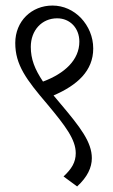

<svg xmlns="http://www.w3.org/2000/svg" viewBox="-20 -638 409 692"><path d="M258 34C295 0 311 -34 311 -68C311 -126 269 -180 199 -263C190 -274 181 -284 173 -294C259 -331 316 -383 316 -463C316 -506 299 -544 272 -573C245 -601 209 -618 169 -618C94 -618 35 -562 35 -483C35 -404 75 -351 150 -263C216 -184 253 -135 253 -86C253 -53 238 -29 209 -2ZM91 -469C91 -529 131 -572 186 -572C232 -572 266 -537 266 -488C266 -422 213 -373 135 -344C105 -389 91 -425 91 -469Z"/></svg>

Font: Noto Serif Devanagari ExtraCondensed Light
Style: Regular
Weight: 300
Width: 2
Designer: Universal Thirst, Indian Type Foundry and the Monotype Design Team
Foundry: Monotype Imaging Inc.
Version: Version 2.004